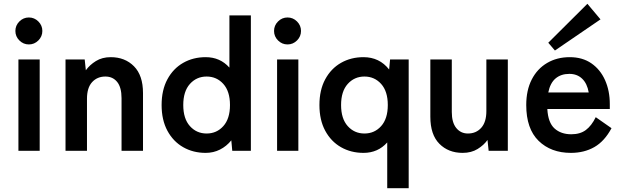

<svg xmlns="http://www.w3.org/2000/svg" viewBox="-20 -794 3276 1011"><path d="M77 0V-481H189V0ZM132 -560Q103 -560 82 -581Q61 -602 61 -631Q61 -660 82 -681Q103 -702 132 -702Q161 -702 182 -681Q203 -660 203 -631Q203 -602 182 -581Q161 -560 132 -560Z M325 0V-481H426L432 -424Q452 -452 485 -472.5Q518 -493 563 -493Q638 -493 685.5 -445Q733 -397 733 -304V0H620V-277Q620 -334 597 -362.5Q574 -391 535 -391Q492 -391 465 -361.5Q438 -332 438 -274V0Z M1063 11Q997 11 944.5 -19Q892 -49 861.5 -105.5Q831 -162 831 -241Q831 -320 861.5 -376.5Q892 -433 944.5 -463Q997 -493 1063 -493Q1139 -493 1188 -438V-713H1301V0H1203L1198 -55Q1173 -24 1138.5 -6.5Q1104 11 1063 11ZM1068 -91Q1121 -91 1156 -130Q1191 -169 1191 -241Q1191 -313 1156 -352Q1121 -391 1068 -391Q1015 -391 980 -352Q945 -313 945 -241Q945 -169 980 -130Q1015 -91 1068 -91Z M1439 0V-481H1551V0ZM1494 -560Q1465 -560 1444 -581Q1423 -602 1423 -631Q1423 -660 1444 -681Q1465 -702 1494 -702Q1523 -702 1544 -681Q1565 -660 1565 -631Q1565 -602 1544 -581Q1523 -560 1494 -560Z M2019 197V-44Q1970 11 1894 11Q1828 11 1775.5 -19Q1723 -49 1692.5 -105.5Q1662 -162 1662 -241Q1662 -320 1692.5 -376.5Q1723 -433 1775.5 -463Q1828 -493 1894 -493Q1978 -493 2029 -428L2034 -481H2132V197ZM1899 -91Q1952 -91 1987 -130Q2022 -169 2022 -241Q2022 -313 1987 -352Q1952 -391 1899 -391Q1846 -391 1811 -352Q1776 -313 1776 -241Q1776 -169 1811 -130Q1846 -91 1899 -91Z M2416 11Q2341 11 2293.5 -37Q2246 -85 2246 -179V-481H2359V-204Q2359 -149 2382.5 -120Q2406 -91 2444 -91Q2487 -91 2514 -121Q2541 -151 2541 -209V-481H2654V0H2553L2547 -57Q2528 -30 2495 -9.5Q2462 11 2416 11Z M2986 11Q2881 11 2816 -52.5Q2751 -116 2751 -241Q2751 -319 2780 -375.5Q2809 -432 2861 -462.5Q2913 -493 2980 -493Q3047 -493 3094 -460.5Q3141 -428 3166 -372Q3191 -316 3191 -246V-220H2862Q2866 -148 2900 -117.5Q2934 -87 2988 -87Q3035 -87 3065 -109.5Q3095 -132 3117 -177L3200 -119Q3163 -50 3109.5 -19.5Q3056 11 2986 11ZM2867 -307H3080Q3072 -354 3045.5 -379.5Q3019 -405 2978 -405Q2934 -405 2905.5 -381Q2877 -357 2867 -307ZM2902 -528 2867 -569 3073 -774 3142 -692Z"/></svg>

Font: Zen Kaku Gothic New
Style: Bold
Weight: 700
Designer: Yoshimichi Ohira
Foundry: Positype
Version: Version 1.002